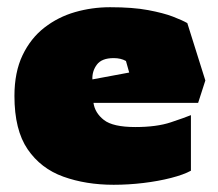

<svg xmlns="http://www.w3.org/2000/svg" viewBox="-20 -502 603 532"><path d="M295 10Q218 10 155.5 -12.5Q93 -35 56.5 -88.5Q20 -142 20 -236Q20 -302 42.5 -349Q65 -396 103 -425.5Q141 -455 188 -468.5Q235 -482 285 -482Q348 -482 390.5 -474Q433 -466 459 -456Q485 -446 499 -438L549 -279L529 -217H239Q243 -189 268 -169.5Q293 -150 355 -150Q414 -150 453 -163Q492 -176 509 -183V-29Q489 -18 454 -9Q419 0 377.5 5Q336 10 295 10ZM236 -282 338 -301 329 -333Q315 -341 295 -341Q262 -341 248.5 -323Q235 -305 236 -282Z"/></svg>

Font: Rowdies
Style: Bold
Weight: 700
Designer: Jaikishan Patel
Version: Version 1.000; ttfautohint (v1.8.3)